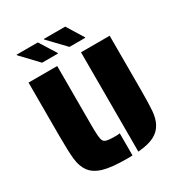

<svg xmlns="http://www.w3.org/2000/svg" viewBox="-201 -1011 1091 1160"><g transform="rotate(-30 345.0 -431.0)"><path d="M99 -64Q74 -99 68 -153Q62 -207 62 -314V-688H262V-274Q262 -237 264 -203Q266 -176 273 -164Q280 -152 297 -149Q312 -145 345 -145H368Q376 -145 386 -147V7Q379 8 366 8H345Q240 8 183 -9Q126 -26 99 -64ZM428 -688H628V-314Q628 -216 624 -166Q620 -116 602 -82Q582 -43 541 -22Q500 -1 428 5ZM84 -866V-870H232L304 -755V-751H193ZM274 -866V-870H423L494 -755V-751H384Z"/></g></svg>

Font: Saira Stencil One
Style: Regular
Weight: 400
Designer: Hector Gatti with collaboration of the Omnibus-Type team
Foundry: Omnibus-Type
Version: Version 1.004